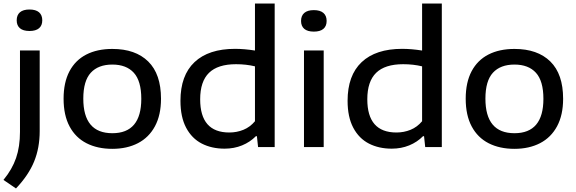

<svg xmlns="http://www.w3.org/2000/svg" viewBox="-30 -828 3243 1081"><path d="M-10.5 185Q38.5 125.5 60.5 61.5Q82.5 -2.5 82.5 -85.5V-544H193.5V-90Q193.5 4.5 162.2 81.2Q131 158 60 233ZM64 -713.5Q64 -743 82.2 -758.8Q100.5 -774.5 136 -774.5Q171.5 -774.5 189.8 -758.8Q208 -743 208 -713.5Q208 -684.5 189.8 -669Q171.5 -653.5 136 -653.5Q100.5 -653.5 82.2 -669Q64 -684.5 64 -713.5Z M328 -272Q328 -364 361.2 -426.8Q394.5 -489.5 456 -521Q517.5 -552.5 602.5 -552.5Q732.5 -552.5 804.5 -481.8Q876.5 -411 876.5 -272Q876.5 -180.5 842.5 -117.2Q808.5 -54 746.8 -22Q685 10 602.5 10Q519 10 457.2 -21.5Q395.5 -53 361.8 -116Q328 -179 328 -272ZM765.5 -271.5Q765.5 -372 723.5 -418.2Q681.5 -464.5 602.5 -464.5Q523.5 -464.5 481.2 -418.5Q439 -372.5 439 -272.5Q439 -78 602.5 -78Q765.5 -78 765.5 -271.5Z M986 -260.5Q986 -403.5 1065.2 -478.2Q1144.5 -553 1293.5 -553Q1345.5 -553 1405.5 -543.5V-808H1516.5V0H1423L1416.5 -61H1410.5Q1378 -28 1333 -9.5Q1288 9 1234.5 9Q1161.5 9 1105.8 -19.8Q1050 -48.5 1018 -108.8Q986 -169 986 -260.5ZM1405.5 -145.5V-454.5Q1356 -466.5 1299 -466.5Q1196.5 -466.5 1146.8 -418Q1097 -369.5 1097 -269Q1097 -82 1261 -82Q1303 -82 1340.5 -97.2Q1378 -112.5 1405.5 -145.5Z M1681.5 0V-544H1792.5V0ZM1665 -710Q1665 -739.5 1683.2 -755.2Q1701.5 -771 1737 -771Q1772.5 -771 1790.8 -755.2Q1809 -739.5 1809 -710Q1809 -681 1790.8 -665.5Q1772.5 -650 1737 -650Q1701.5 -650 1683.2 -665.5Q1665 -681 1665 -710Z M1927 -260.5Q1927 -403.5 2006.2 -478.2Q2085.5 -553 2234.5 -553Q2286.5 -553 2346.5 -543.5V-808H2457.5V0H2364L2357.5 -61H2351.5Q2319 -28 2274 -9.5Q2229 9 2175.5 9Q2102.5 9 2046.8 -19.8Q1991 -48.5 1959 -108.8Q1927 -169 1927 -260.5ZM2346.5 -145.5V-454.5Q2297 -466.5 2240 -466.5Q2137.5 -466.5 2087.8 -418Q2038 -369.5 2038 -269Q2038 -82 2202 -82Q2244 -82 2281.5 -97.2Q2319 -112.5 2346.5 -145.5Z M2592 -272Q2592 -364 2625.2 -426.8Q2658.5 -489.5 2720 -521Q2781.5 -552.5 2866.5 -552.5Q2996.5 -552.5 3068.5 -481.8Q3140.5 -411 3140.5 -272Q3140.5 -180.5 3106.5 -117.2Q3072.5 -54 3010.8 -22Q2949 10 2866.5 10Q2783 10 2721.2 -21.5Q2659.5 -53 2625.8 -116Q2592 -179 2592 -272ZM3029.5 -271.5Q3029.5 -372 2987.5 -418.2Q2945.5 -464.5 2866.5 -464.5Q2787.5 -464.5 2745.2 -418.5Q2703 -372.5 2703 -272.5Q2703 -78 2866.5 -78Q3029.5 -78 3029.5 -271.5Z"/></svg>

Font: Encode Sans Expanded Medium
Style: Regular
Weight: 500
Width: 7
Designer: Multiple Designers
Foundry: Impallari Type
Version: Version 2.000